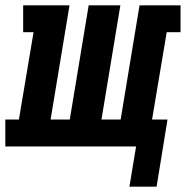

<svg xmlns="http://www.w3.org/2000/svg" viewBox="-61 -550 698 721"><path d="M425 151 450 0H-41V-101H10L65 -429H26V-530H200L129 -101H201L272 -530H391L320 -101H392L463 -530H617V-429H565L510 -101H568L527 151Z"/></svg>

Font: Iosevka Slab Extended Oblique
Style: Bold
Weight: 700
Width: 7
Italic angle: -9°
Monospace: yes
Designer: Belleve Invis
Foundry: Belleve Invis
Version: Version 11.1.1; ttfautohint (v1.8.3)